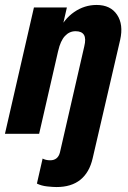

<svg xmlns="http://www.w3.org/2000/svg" viewBox="-34 -540 516 775"><path d="M194 215Q180 215 156.5 212.5Q133 210 115 201L138 100Q143 103 151 105Q159 107 169 107Q184 107 194 99Q204 91 208 75L306 -352Q314 -384 305 -399Q296 -414 271 -414Q246 -414 228 -394.5Q210 -375 201 -335L199 -409Q224 -463 265.5 -491.5Q307 -520 356 -520Q412 -520 438.5 -480.5Q465 -441 451 -379L340 99Q327 156 290.5 185.5Q254 215 194 215ZM-14 0 103 -510H236L214 -414H219L124 0Z"/></svg>

Font: Instrument Sans Condensed
Style: Bold Italic
Weight: 700
Width: 3
Italic angle: -13°
Designer: Rodrigo Fuenzalida
Foundry: fragTYPE
Version: Version 1.000;gftools[0.9.28]